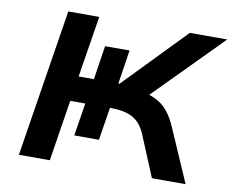

<svg xmlns="http://www.w3.org/2000/svg" viewBox="-77 -804 1093 904"><g transform="rotate(10 469.5 -352.5)"><path d="M67 0 179 -705H327L280 -412H353L378 -574H495L470 -412H476L760 -705H939L600 -362L555 -399Q612 -392 649.5 -374Q687 -356 711 -326.5Q735 -297 754 -253L864 0H703L620 -200Q598 -250 559.5 -271Q521 -292 454 -292H415L453 -305L426 -135H308L333 -292H261L215 0Z"/></g></svg>

Font: Nunito Sans 10pt Expanded
Style: Bold Italic
Weight: 700
Width: 7
Italic angle: -9°
Designer: Vernon Adams
Foundry: Vernon Adams
Version: Version 3.101;gftools[0.9.27]